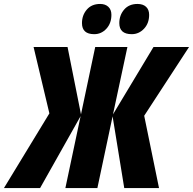

<svg xmlns="http://www.w3.org/2000/svg" viewBox="-87 -952 977 972"><path d="M163 -378 83 -714H255L323 -373L395 -714H558L485 -373L690 -714H870L643 -366L718 0H542L483 -363L406 0H244L321 -364L116 0H-67ZM328 -835Q328 -875 352.5 -903.5Q377 -932 420 -932Q446 -932 461.5 -917.5Q477 -903 477 -877Q477 -834 451.5 -806.5Q426 -779 390 -779Q328 -779 328 -835ZM517 -835Q517 -875 541.5 -903.5Q566 -932 609 -932Q637 -932 652.5 -917.5Q668 -903 668 -877Q668 -834 642 -806.5Q616 -779 580 -779Q517 -779 517 -835Z"/></svg>

Font: Noto Sans UI CondBlack
Style: Italic
Weight: 900
Width: 3
Italic angle: -12°
Designer: Monotype Design Team
Foundry: Monotype Imaging Inc.
Version: Version 1.001